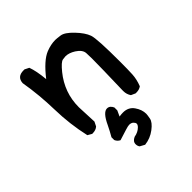

<svg xmlns="http://www.w3.org/2000/svg" viewBox="-169 -588 838 838"><g transform="rotate(-45 250.0 -169.5)"><path d="M251 133 229 121Q223 113 223 102Q223 85 243 76Q267 72 282 57Q290 49 290 42Q290 36 283 29Q276 22 263 22Q256 22 238.5 27.5Q221 33 189 43Q176 37 170 23V6Q184 -18 196 -43Q221 -97 245 -97Q262 -97 271 -77V-59L259 -33Q271 -35 282 -35Q315 -35 332.5 -10Q350 15 350 41Q350 47 346.5 66.5Q343 86 314.5 107.5Q286 129 251 133ZM386 -55H380L360 -64Q349 -80 349 -100V-106Q353 -248 353 -298Q353 -309 352 -331Q351 -353 323 -371Q299 -386 278 -386Q274 -386 260.5 -384Q247 -382 219 -347.5Q191 -313 176.5 -273Q162 -233 162 -187L166 -95L156 -75Q144 -64 124 -64H121L102 -75Q82 -163 80 -255Q78 -347 63 -435Q65 -472 105 -472H111L131 -462Q143 -429 148 -375Q199 -440 239 -456Q269 -468 297 -468Q305 -468 327 -465Q349 -462 380 -429.5Q411 -397 420.5 -370Q430 -343 430 -200Q430 -152 428.5 -123.5Q427 -95 415 -64Q403 -55 386 -55Z"/></g></svg>

Font: Xiaolai SC
Style: Regular
Weight: 400
Designer: Nozomi Seto 瀬戸のぞみ
Version: Version 3.11;December 4, 2020;FontCreator 13.0.0.2613 64-bit